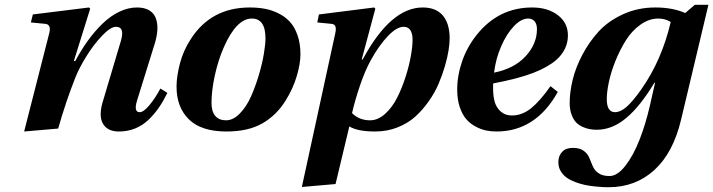

<svg xmlns="http://www.w3.org/2000/svg" viewBox="-20 -533 2957 796"><path d="M80.1 12.2 183.1 -391.1Q194.8 -431.2 168 -434.1L107.9 -439.9L116.2 -473.1L349.1 -502L354 -497.1L286.1 -279.8H292Q316.4 -325.7 344 -364Q371.6 -402.3 404.1 -434.1Q436.5 -465.8 473.6 -483.9Q510.7 -502 547.9 -502Q578.6 -502 598.1 -490.5Q617.7 -479 625.5 -458.7Q633.3 -438.5 632.6 -413.1Q631.8 -387.7 623 -356.9L547.9 -115.2Q533.7 -67.9 559.1 -67.9Q575.7 -67.9 600.1 -97.7Q624.5 -127.4 645 -166L673.8 -147.9Q657.2 -113.8 638.9 -87.2Q620.6 -60.5 596.2 -36.9Q571.8 -13.2 540.5 -0.5Q509.3 12.2 473.1 12.2Q426.3 12.2 407.5 -19Q388.7 -50.3 404.8 -106.9L481 -362.8Q498.5 -421.9 460.9 -421.9Q438.5 -421.9 403.3 -385Q368.2 -348.1 338.4 -300Q308.6 -252 293 -212.9Q252 -109.4 221.2 0Z M856.9 -106.9Q856.9 -70.3 872.6 -52.2Q888.2 -34.2 917 -34.2Q946.8 -34.2 974.1 -62.3Q1001.5 -90.3 1020.3 -132.3Q1039.1 -174.3 1053.2 -222.2Q1067.4 -270 1074 -310.1Q1080.6 -350.1 1080.6 -374Q1080.6 -456.1 1023.9 -456.1Q960.9 -456.1 908.7 -338.9Q884.8 -284.7 870.8 -221.2Q856.9 -157.7 856.9 -106.9ZM711.9 -173.8Q711.9 -215.3 725.8 -269.3Q739.7 -323.2 771 -371.1Q855 -502 1015.6 -502Q1048.3 -502 1077.1 -496.8Q1106 -491.7 1133.8 -478Q1161.6 -464.4 1181.4 -443.1Q1201.2 -421.9 1213.4 -387.2Q1225.6 -352.5 1225.6 -308.1Q1225.6 -269.5 1210.4 -217.8Q1195.3 -166 1163.6 -115.2Q1125.5 -54.2 1066.9 -21Q1008.3 12.2 918.9 12.2Q814.5 12.2 763.2 -38.1Q711.9 -88.4 711.9 -173.8Z M1439.5 -64Q1469.2 -34.2 1514.2 -34.2Q1546.9 -34.2 1576.4 -60.8Q1606 -87.4 1626.2 -127.4Q1646.5 -167.5 1661.4 -214.1Q1676.3 -260.7 1683.3 -300.8Q1690.4 -340.8 1690.4 -367.2Q1690.4 -421.9 1653.3 -421.9Q1625 -421.9 1588.4 -383.8Q1551.8 -345.7 1517.1 -283.2Q1492.7 -238.8 1471.7 -176.3Q1450.7 -113.8 1439.5 -64ZM1231.4 242.2 1369.1 -391.1Q1374 -410.6 1371.1 -421.6Q1368.2 -432.6 1354.5 -434.1L1295.4 -439.9L1302.2 -473.1L1531.2 -502L1536.1 -497.1L1479.5 -286.1H1483.4Q1599.6 -502 1732.4 -502Q1788.1 -502 1816.2 -468.3Q1844.2 -434.6 1844.2 -374Q1844.2 -353.5 1839.8 -325Q1835.4 -296.4 1824.7 -259.3Q1814 -222.2 1798.1 -185.1Q1782.2 -147.9 1756.8 -112.1Q1731.4 -76.2 1700.9 -48.8Q1670.4 -21.5 1627.4 -4.6Q1584.5 12.2 1535.2 12.2Q1462.9 12.2 1428.2 -8.8L1371.1 230Z M2028.3 -231.9Q2111.8 -248.5 2158.9 -299.6Q2206.1 -350.6 2206.1 -412.1Q2206.1 -433.1 2196.5 -444.6Q2187 -456.1 2169.4 -456.1Q2140.6 -456.1 2110.4 -424.3Q2080.1 -392.6 2057.6 -340.6Q2035.2 -288.6 2028.3 -231.9ZM1875.5 -161.1Q1875.5 -220.2 1896 -279.3Q1916.5 -338.4 1956.1 -388.2Q2046.9 -502 2186 -502Q2251 -502 2292.7 -470.2Q2334.5 -438.5 2334.5 -386.2Q2334.5 -329.1 2288.1 -286.1Q2253.4 -255.4 2192.4 -231.4Q2131.3 -207.5 2024.4 -187V-163.1Q2024.4 -133.8 2031 -110.6Q2037.6 -87.4 2055.9 -70.8Q2074.2 -54.2 2102.1 -54.2Q2144.5 -54.2 2181.9 -84.2Q2219.2 -114.3 2262.2 -175.8L2292.5 -151.9Q2201.2 12.2 2038.1 12.2Q2015.1 12.2 1993.7 7.6Q1972.2 2.9 1950 -9.3Q1927.7 -21.5 1911.9 -40.3Q1896 -59.1 1885.7 -90.1Q1875.5 -121.1 1875.5 -161.1Z M2495.6 -122.1Q2495.6 -67.9 2529.8 -67.9Q2551.8 -67.9 2576.7 -89.1Q2601.6 -110.4 2637.7 -161.1Q2723.6 -282.7 2760.7 -441.9Q2737.8 -456.1 2709 -456.1Q2670.4 -456.1 2634.8 -430.4Q2599.1 -404.8 2574.7 -365.7Q2550.3 -326.7 2531.7 -280.8Q2513.2 -234.9 2504.4 -193.4Q2495.6 -151.9 2495.6 -122.1ZM2294.9 140.1Q2294.9 116.7 2305.9 102.3Q2316.9 87.9 2329.1 84Q2341.3 80.1 2355 80.1Q2383.3 80.1 2399.7 92Q2416 104 2423.1 121.1Q2430.2 138.2 2437.3 155.5Q2444.3 172.9 2461.2 184.8Q2478 196.8 2506.8 196.8Q2539.6 196.8 2572.5 154.5Q2605.5 112.3 2631.1 47.1Q2656.7 -18.1 2674.8 -97.2L2695.8 -189.9H2692.9Q2634.8 -92.8 2576.4 -43.9Q2518.1 4.9 2454.6 4.9Q2439 4.9 2425 2.4Q2411.1 0 2395.3 -7.1Q2379.4 -14.2 2368.2 -25.9Q2356.9 -37.6 2349.4 -58.3Q2341.8 -79.1 2341.8 -106Q2341.8 -150.4 2354 -201.4Q2366.2 -252.4 2394.5 -306.2Q2422.9 -359.9 2462.6 -403.1Q2502.4 -446.3 2563.5 -474.1Q2624.5 -502 2696.8 -502Q2768.6 -502 2820.8 -479L2860.8 -513.2H2917L2803.7 -37.1Q2771 100.6 2692.9 171.9Q2614.7 243.2 2502.9 243.2Q2491.7 243.2 2480 242.7Q2468.3 242.2 2446.5 240Q2424.8 237.8 2406 233.9Q2387.2 230 2366 222.2Q2344.7 214.4 2329.8 203.9Q2314.9 193.4 2304.9 177Q2294.9 160.6 2294.9 140.1Z"/></svg>

Font: Linguistics Pro
Style: Bold Italic
Weight: 700
Italic angle: -12°
Designer: Stefan Peev, Context Ltd
Foundry: Stefan Peev, Context Ltd
Version: Version 001.000